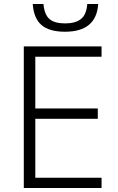

<svg xmlns="http://www.w3.org/2000/svg" viewBox="-20 -948 593 968"><path d="M475 -928Q466 -788 308 -788Q228 -788 189 -822Q150 -856 145 -928H199Q204 -874 229.5 -852Q255 -830 309 -830Q360 -830 388 -852Q416 -874 420 -928ZM492 0H100V-714H492V-662H158V-401H473V-349H158V-52H492Z"/></svg>

Font: Noto Sans Light
Style: Regular
Weight: 300
Designer: Monotype Design Team
Foundry: Monotype Imaging Inc.
Version: Version 2.007